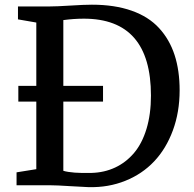

<svg xmlns="http://www.w3.org/2000/svg" viewBox="-20 -770 806 798"><path d="M56.2 -347.7V-413.1H130.9V-676.3L54.7 -689.5V-743.2H186.5Q214.8 -743.2 272 -746.8Q329.1 -750.5 361.8 -750.5Q456.5 -750.5 527.1 -725.6Q597.7 -700.7 641.1 -653.3Q684.6 -606 705.6 -541.5Q726.6 -477.1 726.6 -394.5Q726.6 -304.2 698.5 -228Q670.4 -151.9 620.8 -99.4Q571.3 -46.9 501 -18.6Q430.7 9.8 348.1 7.8Q327.1 7.3 271.2 3.7Q215.3 0 188 0H48.8V-53.7L130.9 -66.9V-347.7ZM243.2 -686.5V-413.1H408.2V-347.7H243.2V-60.1Q279.3 -49.3 359.9 -51.3Q413.6 -52.7 458.5 -73.7Q503.4 -94.7 536.9 -134Q570.3 -173.3 588.9 -234.4Q607.4 -295.4 607.4 -372.6Q607.4 -692.4 328.6 -692.4Q287.1 -692.4 243.2 -686.5Z"/></svg>

Font: HaufeMerriweather
Style: Regular
Weight: 400
Designer: Eben Sorkin ( eben@eyebytes.com )
Foundry: Eben Sorkin
Version: Version 1.56